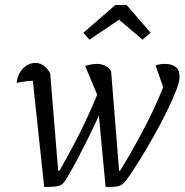

<svg xmlns="http://www.w3.org/2000/svg" viewBox="-20 -744 739 769"><path d="M403 5 363 -419 377 -346 321 -480Q347 -488 367 -488Q406 -488 425 -459L457 -60H461Q522 -160 568.5 -251.5Q615 -343 645 -425L644 -365L603 -482Q620 -488 641 -488Q669 -488 684 -475.5Q699 -463 699 -438Q699 -413 684 -378Q670 -342 647.5 -296.5Q625 -251 598 -202.5Q571 -154 543.5 -109.5Q516 -65 492 -31Q483 -18 476 -11Q469 -4 460.5 -0.5Q452 3 439 4Q426 5 403 5ZM157 5 107 -463 133 -421Q106 -421 85.5 -418.5Q65 -416 47 -412Q49 -436 60 -454Q71 -472 87 -482Q103 -492 122 -492Q140 -492 155.5 -481Q171 -470 181 -450L213 -60H218Q268 -147 309.5 -231.5Q351 -316 382 -397L408 -355Q394 -320 375 -278.5Q356 -237 334.5 -193.5Q313 -150 291.5 -109Q270 -68 249 -33Q242 -21 236 -13.5Q230 -6 221.5 -2Q213 2 198 3.5Q183 5 157 5ZM487 -724 583 -613 551 -585 457 -665 338 -585 314 -613 442 -724Z"/></svg>

Font: Piazzolla Thin
Style: Italic
Weight: 400
Italic angle: -11.3°
Version: Version 2.005